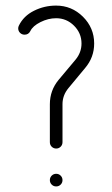

<svg xmlns="http://www.w3.org/2000/svg" viewBox="-20 -670 403 690"><path d="M45.4 -568.4Q45.4 -572.8 47.9 -578.1Q64.9 -612.8 102.1 -631.3Q139.2 -649.9 181.6 -649.9Q237.8 -649.9 278.1 -609.9Q318.4 -569.8 318.4 -513.7Q318.4 -463.9 286.1 -425.8L226.1 -353.5Q204.6 -327.6 204.6 -295.4V-159.2Q204.6 -149.4 198 -142.8Q191.4 -136.2 181.9 -136.2Q172.4 -136.2 165.8 -142.8Q159.2 -149.4 159.2 -159.2V-295.4Q159.2 -345.2 190.9 -383.3L251.5 -455.6Q272.9 -481.4 272.9 -513.7Q272.9 -550.8 246.1 -577.6Q219.2 -604.5 181.6 -604.5Q153.3 -604.5 125.5 -590.6Q97.7 -576.7 88.9 -558.1Q82.5 -545.4 68.4 -545.4Q58.6 -545.4 52 -552Q45.4 -558.6 45.4 -568.4ZM165.8 -6.6Q159.2 -13.2 159.2 -22.7Q159.2 -32.2 165.8 -38.8Q172.4 -45.4 181.9 -45.4Q191.4 -45.4 198 -38.8Q204.6 -32.2 204.6 -22.7Q204.6 -13.2 198 -6.6Q191.4 0 181.9 0Q172.4 0 165.8 -6.6Z"/></svg>

Font: OpenGost Type A TT
Style: Regular
Weight: 400
Version: Version 0.3